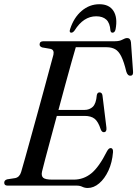

<svg xmlns="http://www.w3.org/2000/svg" viewBox="-24 -900 665 931"><path d="M347.5 0H12.5Q-3.5 0 -3.5 -14Q-3.5 -26.5 11 -30.5L50 -36.5Q71 -41 78.5 -66Q85.5 -89 97.8 -133.5Q110 -178 125.8 -234.5Q141.5 -291 158.2 -351.8Q175 -412.5 190.2 -468.8Q205.5 -525 217.2 -568.8Q229 -612.5 235 -634.5Q240 -658.5 221 -663L180.5 -670Q168 -674.5 168 -684Q168 -700 186.5 -700H532.5Q556 -700 569.5 -707.8Q583 -715.5 593 -715.5Q608.5 -715.5 611 -695L621 -555Q623.5 -534 609.5 -533Q595 -531.5 588.5 -552.5Q577 -600.5 564.2 -626.2Q551.5 -652 534.2 -661.5Q517 -671 493 -671H343.5Q336 -646.5 322.8 -599Q309.5 -551.5 293 -491Q276.5 -430.5 259.5 -367H386Q409.5 -367 425.8 -382Q442 -397 445.5 -439.5Q448.5 -452 458.5 -452Q471 -452 473 -436.5L492 -281.5Q494.5 -260 480 -259Q470 -258.5 464.5 -272.5Q452.5 -310 435 -324Q417.5 -338 386 -338H251.5Q235.5 -278.5 220.8 -224Q206 -169.5 195.2 -128.5Q184.5 -87.5 180 -69Q175 -48 185 -38.5Q195 -29 229.5 -29H333.5Q381 -29 418.5 -59.2Q456 -89.5 494.5 -166Q503 -182 512.5 -182Q525 -182 524 -162.5Q520 -112 501.8 -72.8Q483.5 -33.5 457 -11Q430.5 11.5 401.5 11.5Q387 11.5 375.2 5.8Q363.5 0 347.5 0ZM442.5 -821Q380.5 -821 337.5 -752Q329.5 -741.5 322 -741.5Q310 -741.5 316 -759Q334 -815 372 -847.2Q410 -879.5 458 -879.5Q505.5 -879.5 526.2 -847Q547 -814.5 536.5 -758.5Q533 -741.5 521.5 -741.5Q513.5 -741.5 511.5 -752Q509 -788.5 491.5 -804.8Q474 -821 442.5 -821Z"/></svg>

Font: Fraunces 144pt Soft
Style: Italic
Weight: 400
Italic angle: -16°
Version: Version 1.000;[b76b70a41]